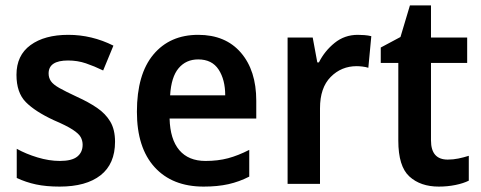

<svg xmlns="http://www.w3.org/2000/svg" viewBox="-20 -732 1781 711"><path d="M406 -207Q406 -125 352.5 -83Q299 -41 201 -41Q151 -41 113.5 -49Q76 -57 42 -73V-181Q76 -162 119 -149Q162 -136 202 -136Q246 -136 266 -152Q286 -168 286 -196Q286 -211 279 -224Q272 -237 249 -252Q226 -267 179 -287Q110 -319 75.5 -354Q41 -389 41 -455Q41 -527 93 -565Q145 -603 233 -603Q320 -603 400 -563L362 -471Q329 -487 298 -497.5Q267 -508 232 -508Q160 -508 160 -460Q160 -444 168.5 -431.5Q177 -419 200 -406Q223 -393 266 -373Q308 -354 339.5 -332.5Q371 -311 388.5 -281.5Q406 -252 406 -207Z M714 -603Q815 -603 872 -537Q929 -471 929 -359V-293H608Q610 -216 644 -176Q678 -136 741 -136Q787 -136 824.5 -146Q862 -156 903 -177V-78Q866 -59 826 -50Q786 -41 734 -41Q618 -41 552.5 -113Q487 -185 487 -318Q487 -457 548 -530Q609 -603 714 -603ZM714 -512Q669 -512 641.5 -479.5Q614 -447 610 -379H814Q814 -437 789.5 -474.5Q765 -512 714 -512Z M1305 -603Q1316 -603 1329.5 -602Q1343 -601 1355 -598L1344 -481Q1335 -484 1322.5 -485.5Q1310 -487 1301 -487Q1244 -487 1204.5 -447Q1165 -407 1165 -331V-51H1045V-593H1138L1155 -501H1161Q1182 -543 1219 -573Q1256 -603 1305 -603Z M1638 -141Q1658 -141 1677.5 -145Q1697 -149 1716 -155V-63Q1696 -53 1666.5 -47Q1637 -41 1605 -41Q1537 -41 1496 -78.5Q1455 -116 1455 -211V-499H1390V-556L1463 -595L1498 -712H1576V-593H1710V-499H1576V-212Q1576 -141 1638 -141Z"/></svg>

Font: Noto Sans Tamil UI SemiCondensed SemiBold
Style: Regular
Weight: 600
Width: 4
Designer: Jelle Bosma - Monotype Design Team
Foundry: Monotype Imaging Inc.
Version: Version 2.004; ttfautohint (v1.8.4.7-5d5b)